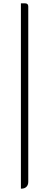

<svg xmlns="http://www.w3.org/2000/svg" viewBox="-20 -851 294 1148"><path d="M105 277V-831H130Q149 -831 149 -812V-277V236Q149 255 138 266Q127 277 108 277Z"/></svg>

Font: GenSenRounded TW L
Style: Regular
Weight: 300
Version: Version 1.501;PS 1;hotconv 16.6.51;makeotf.lib2.5.65220